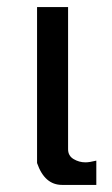

<svg xmlns="http://www.w3.org/2000/svg" viewBox="-20 -521 316 544"><path d="M85 -59.1V-501H172.9V-98.1Q172.9 -79.6 188.5 -70.3Q204.1 -61 222.2 -61Q233.4 -61 252.9 -65.9V2.9H155.8Q106.4 2.9 85 -59.1Z"/></svg>

Font: Perun
Style: Regular
Weight: 400
Version: Version 1.0000